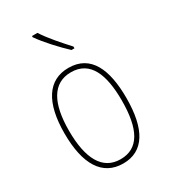

<svg xmlns="http://www.w3.org/2000/svg" viewBox="-190 -853 836 952"><g transform="rotate(-30 227.5 -377.0)"><path d="M183 -764H152V-757C186 -708 244 -646 287 -606H304V-616C264 -660 216 -713 183 -764ZM404 -264C404 -428 356 -537 229 -537C111 -537 50 -440 50 -265C50 -88 110 10 229 10C347 10 404 -87 404 -264ZM76 -265C76 -423 125 -512 229 -512C339 -512 378 -413 378 -265C378 -102 332 -15 228 -15C124 -15 76 -107 76 -265Z"/></g></svg>

Font: Noto Sans Devanagari Condensed Thin
Style: Regular
Weight: 100
Width: 3
Designer: Jelle Bosma - Monotype Design Team
Foundry: Monotype Imaging Inc.
Version: Version 2.004